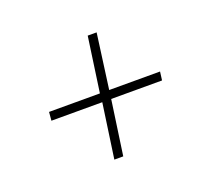

<svg xmlns="http://www.w3.org/2000/svg" viewBox="-68 -533 534 486"><g transform="rotate(-20 199.0 -290.0)"><path d="M165 -131 186 -278H49L51 -301H188L209 -449H233L213 -301H350L347 -278H210L189 -131Z"/></g></svg>

Font: Alumni Sans Thin
Style: Italic
Weight: 100
Italic angle: -8°
Designer: Robert E. Leuschke
Foundry: Robert E. Leuschke
Version: Version 1.016